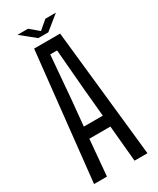

<svg xmlns="http://www.w3.org/2000/svg" viewBox="-228 -977 857 1043"><g transform="rotate(-30 200.5 -455.0)"><path d="M33 0 119 -800H282L368 0H287L266 -226H134L114 0ZM141 -298H260L244 -467L222 -729H179L157 -466ZM78 -910H144L199 -864L253 -910H319L230 -838H167Z"/></g></svg>

Font: Big Shoulders Text
Style: Regular
Weight: 400
Designer: Patric King
Foundry: XO Type Co
Version: Version 1.000; ttfautohint (v1.8.2)